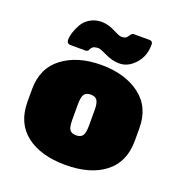

<svg xmlns="http://www.w3.org/2000/svg" viewBox="-134 -850 917 975"><g transform="rotate(20 325.0 -363.0)"><path d="M35 -294Q35 -408 116 -469Q197 -530 325 -530Q453 -530 534 -469Q615 -408 615 -294V-226Q615 -111 537 -50.5Q459 10 325 10Q191 10 113 -50.5Q35 -111 35 -226ZM370 -302Q370 -340 360 -355Q350 -370 325 -370Q300 -370 290 -355Q280 -340 280 -302V-218Q280 -178 290 -164Q300 -150 325 -150Q350 -150 360 -165Q370 -180 370 -218ZM474 -594Q443 -568 405.5 -568Q368 -568 330 -586.5Q292 -605 282 -605Q272 -605 266 -603.5Q260 -602 256.5 -601Q253 -600 250 -596.5Q247 -593 246 -592Q239 -585 239 -580Q234 -571 224 -571H140Q132 -571 126.5 -576.5Q121 -582 121 -595.5Q121 -609 128 -632Q135 -655 149 -679.5Q163 -704 190 -720Q217 -736 251.5 -736Q286 -736 322 -717.5Q358 -699 368 -699Q378 -699 384.5 -700.5Q391 -702 396 -706Q401 -710 408 -721.5Q415 -733 425 -733H509Q528 -733 528 -714Q528 -638 474 -594Z"/></g></svg>

Font: Rubik One
Style: Regular
Weight: 400
Designer: Hubert and Fischer with Elvire Volk Leonovitch
Foundry: Hubert and Fischer with Elvire Volk Leonovitch
Version: Version 1.001